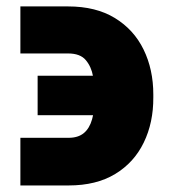

<svg xmlns="http://www.w3.org/2000/svg" viewBox="-20 -563 538 598"><path d="M43.5 -133.8H193.8Q223.1 -133.8 241 -148.4Q258.8 -163.1 266.8 -191.4Q274.9 -219.7 274.9 -259.8V-268.6Q274.9 -295.4 269.8 -325.2Q264.6 -355 247.3 -375.7Q230 -396.5 191.9 -396.5H43.5V-543H191.9Q278.8 -543 337.9 -506.8Q397 -470.7 427.2 -408.7Q457.5 -346.7 457.5 -268.6V-259.8Q458 -181.2 427.7 -118.9Q397.5 -56.6 338.6 -21Q279.8 14.6 193.8 14.6H43.5ZM97.2 -204.1V-327.1H313V-204.1Z"/></svg>

Font: Inter 20pt Black
Style: Regular
Weight: 900
Version: Version 4.001;git-66647c0bb